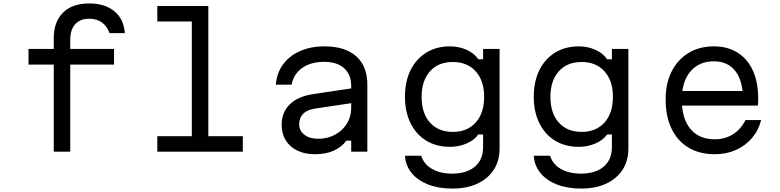

<svg xmlns="http://www.w3.org/2000/svg" viewBox="-20 -883 4540 1118"><path d="M389 0H293V-507H146V-598H293V-660Q293 -756 347 -809.5Q401 -863 499 -863Q591 -863 646 -817.5Q701 -772 707 -690H618Q603 -731 573 -752.5Q543 -774 499 -774Q447 -774 418 -742Q389 -710 389 -652V-598H644V-507H389Z M896 -848H1193V-90H1394V0H896V-90H1097V-758H896Z M2037 -370V-284L1816 -251Q1768 -244 1745 -220Q1722 -196 1722 -159Q1722 -122 1752.5 -98.5Q1783 -75 1832 -75Q1887 -75 1930.5 -98.5Q1974 -122 1999.5 -162.5Q2025 -203 2025 -254V-382Q2025 -449 1983.5 -486Q1942 -523 1867 -523Q1816 -523 1776 -507Q1736 -491 1711 -461.5Q1686 -432 1678 -390H1586Q1592 -459 1628.5 -508.5Q1665 -558 1727 -585.5Q1789 -613 1870 -613Q1990 -613 2054.5 -555Q2119 -497 2119 -390V0H2025V-64H1997Q1969 -26 1923 -5.5Q1877 15 1814 15Q1754 15 1710.5 -6.5Q1667 -28 1643.5 -66.5Q1620 -105 1620 -157Q1620 -229 1667.5 -275.5Q1715 -322 1804 -335Z M2889 -18Q2889 53 2855.5 105Q2822 157 2760.5 186Q2699 215 2613 215Q2534 215 2473.5 191.5Q2413 168 2377.5 125Q2342 82 2338 24H2433Q2448 73 2495.5 100.5Q2543 128 2613 128Q2698 128 2745.5 87Q2793 46 2793 -26V-100H2765Q2742 -67 2697 -47.5Q2652 -28 2600 -28Q2521 -28 2462 -64Q2403 -100 2370.5 -166Q2338 -232 2338 -319Q2338 -408 2370.5 -474Q2403 -540 2462 -576.5Q2521 -613 2600 -613Q2653 -613 2698 -592.5Q2743 -572 2765 -538H2793V-598H2889ZM2435 -319Q2435 -224 2483.5 -169.5Q2532 -115 2617 -115Q2701 -115 2750 -169.5Q2799 -224 2799 -319Q2799 -413 2750 -467.5Q2701 -522 2617 -522Q2532 -522 2483.5 -467.5Q2435 -413 2435 -319Z M3639 -18Q3639 53 3605.5 105Q3572 157 3510.5 186Q3449 215 3363 215Q3284 215 3223.5 191.5Q3163 168 3127.5 125Q3092 82 3088 24H3183Q3198 73 3245.5 100.5Q3293 128 3363 128Q3448 128 3495.5 87Q3543 46 3543 -26V-100H3515Q3492 -67 3447 -47.5Q3402 -28 3350 -28Q3271 -28 3212 -64Q3153 -100 3120.5 -166Q3088 -232 3088 -319Q3088 -408 3120.5 -474Q3153 -540 3212 -576.5Q3271 -613 3350 -613Q3403 -613 3448 -592.5Q3493 -572 3515 -538H3543V-598H3639ZM3185 -319Q3185 -224 3233.5 -169.5Q3282 -115 3367 -115Q3451 -115 3500 -169.5Q3549 -224 3549 -319Q3549 -413 3500 -467.5Q3451 -522 3367 -522Q3282 -522 3233.5 -467.5Q3185 -413 3185 -319Z M3929 -353H4338L4306 -308Q4306 -412 4262 -469Q4218 -526 4137 -526Q4050 -526 4000 -466.5Q3950 -407 3950 -304Q3950 -193 4000 -132.5Q4050 -72 4142 -72Q4202 -72 4248 -101Q4294 -130 4321 -184H4412Q4397 -124 4358.5 -79Q4320 -34 4264.5 -9.5Q4209 15 4142 15Q4053 15 3989 -23.5Q3925 -62 3890.5 -133.5Q3856 -205 3856 -304Q3856 -398 3891 -467Q3926 -536 3989 -574.5Q4052 -613 4137 -613Q4217 -613 4275 -576.5Q4333 -540 4364 -472Q4395 -404 4395 -309Q4395 -299 4394.5 -288.5Q4394 -278 4393 -268H3929Z"/></svg>

Font: Martian Mono SemiExpanded Light
Style: Regular
Weight: 300
Width: 6
Monospace: yes
Designer: Roman Shamin
Foundry: Evil Martians
Version: Version 0.930